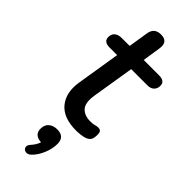

<svg xmlns="http://www.w3.org/2000/svg" viewBox="-293 -675 976 976"><g transform="rotate(45 195.0 -187.0)"><path d="M247 9Q156 9 114.5 -41Q73 -91 86 -174L124 -410H70Q27 -410 27 -443Q27 -465 41 -476.5Q55 -488 79 -488H136L153 -595Q160 -642 208 -642Q261 -642 252 -586L237 -488H347Q390 -488 390 -455Q390 -435 377.5 -422.5Q365 -410 342 -410H225L188 -182Q179 -124 201 -99.5Q223 -75 266 -75Q285 -75 296 -78.5Q307 -82 317 -82Q328 -82 334 -76Q340 -70 340 -53Q340 -26 331.5 -15Q323 -4 307 1Q296 5 278.5 7Q261 9 247 9ZM174 256Q159 270 144.5 267Q130 264 126 251Q122 238 137 222Q156 201 164 177Q113 174 113 130Q113 102 130.5 87Q148 72 176 72Q229 72 229 124Q229 159 213.5 196Q198 233 174 256Z"/></g></svg>

Font: Nunito SemiBold
Style: Italic
Weight: 600
Italic angle: -9°
Designer: Vernon Adams
Foundry: Vernon Adams
Version: Version 3.601; ttfautohint (v1.8.2.53-6de2)